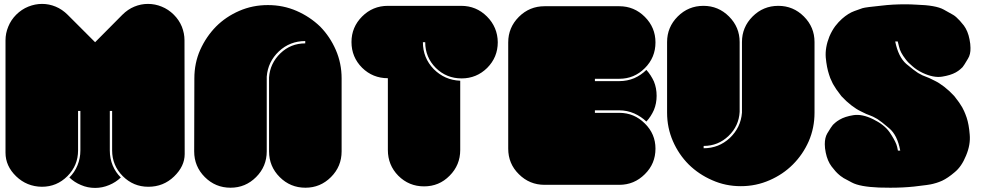

<svg xmlns="http://www.w3.org/2000/svg" viewBox="-20 -966 4963 969"><path d="M912.1 -188.5Q912.1 -127 858.4 -75.2Q804.7 -23.4 728.5 -23.4Q653.3 -23.4 599.6 -77.1Q545.9 -130.9 545.9 -207Q545.9 -273.4 545.9 -406.2Q542 -406.2 534.2 -406.2Q534.2 -339.8 534.2 -207Q534.2 -166 548.8 -130.9Q563.5 -95.7 589.8 -70.3Q564.5 -45.9 531.2 -32.2Q497.1 -17.6 460 -17.6Q421.9 -17.6 388.7 -32.2Q355.5 -45.9 330.1 -70.3Q356.4 -95.7 371.1 -131.8Q385.7 -167 385.7 -207Q385.7 -273.4 385.7 -406.2Q381.8 -406.2 374 -406.2Q374 -339.8 374 -207Q374 -130.9 320.3 -77.1Q266.6 -23.4 191.4 -23.4Q115.2 -24.4 61.5 -76.2Q7.8 -127.9 7.8 -195.3Q7.8 -383.8 7.8 -762.7Q7.8 -797.9 21.5 -831.1Q35.2 -865.2 61.5 -891.6Q88.9 -918.9 123 -932.6Q157.2 -946.3 192.4 -946.3Q227.5 -946.3 260.7 -932.6Q293.9 -918.9 321.3 -891.6Q367.2 -845.7 460 -752.9Q505.9 -798.8 597.7 -891.6Q625 -918.9 658.2 -932.6Q691.4 -946.3 726.6 -946.3Q762.7 -946.3 795.9 -932.6Q830.1 -918.9 857.4 -891.6Q883.8 -865.2 897.5 -832Q911.1 -797.9 911.1 -762.7Q911.1 -571.3 912.1 -188.5Z M960.9 -570.3Q960.9 -647.5 990.2 -713.9Q1020.5 -781.2 1070.3 -832Q1120.1 -881.8 1187.5 -911.1Q1254.9 -940.4 1332 -940.4Q1409.2 -940.4 1476.6 -911.1Q1543.9 -881.8 1595.7 -832Q1645.5 -781.2 1674.8 -713.9Q1704.1 -646.5 1704.1 -570.3Q1704.1 -447.3 1704.1 -202.1Q1704.1 -126 1650.4 -72.3Q1596.7 -18.6 1521.5 -18.6Q1445.3 -18.6 1391.6 -72.3Q1337.9 -126 1337.9 -202.1Q1337.9 -326.2 1337.9 -575.2Q1342.8 -646.5 1395.5 -697.3Q1447.3 -747.1 1520.5 -747.1Q1520.5 -751 1520.5 -758.8Q1443.4 -758.8 1387.7 -707Q1332 -654.3 1326.2 -579.1Q1326.2 -453.1 1326.2 -202.1Q1326.2 -126 1272.5 -72.3Q1218.8 -18.6 1143.6 -18.6Q1067.4 -18.6 1013.7 -72.3Q960 -126 960 -202.1Q960.9 -324.2 960.9 -570.3Z M2492.2 -752.9Q2492.2 -676.8 2438.5 -623Q2384.8 -570.3 2309.6 -570.3Q2233.4 -570.3 2179.7 -623Q2126 -676.8 2126 -752.9Q2122.1 -752.9 2114.3 -752.9Q2114.3 -673.8 2168.9 -617.2Q2224.6 -561.5 2302.7 -558.6Q2302.7 -442.4 2302.7 -209Q2302.7 -132.8 2249 -79.1Q2196.3 -25.4 2120.1 -25.4Q2043.9 -25.4 1990.2 -79.1Q1937.5 -132.8 1937.5 -209Q1937.5 -329.1 1937.5 -571.3Q1861.3 -571.3 1807.6 -624Q1753.9 -677.7 1753.9 -753.9Q1753.9 -829.1 1807.6 -882.8Q1861.3 -936.5 1937.5 -936.5Q2060.5 -936.5 2307.6 -936.5Q2383.8 -936.5 2437.5 -882.8Q2491.2 -829.1 2492.2 -752.9Z M3288.1 -215.8Q3288.1 -139.6 3234.4 -86.9Q3180.7 -33.2 3105.5 -33.2Q2979.5 -33.2 2728.5 -33.2Q2652.3 -33.2 2598.6 -86.9Q2544.9 -139.6 2544.9 -215.8Q2544.9 -394.5 2544.9 -752Q2544.9 -827.1 2598.6 -880.9Q2652.3 -934.6 2728.5 -934.6Q2853.5 -934.6 3105.5 -934.6Q3180.7 -934.6 3234.4 -880.9Q3288.1 -827.1 3288.1 -752Q3288.1 -675.8 3234.4 -622.1Q3180.7 -568.4 3105.5 -568.4Q3064.5 -568.4 2982.4 -568.4Q2982.4 -564.5 2982.4 -556.6Q3023.4 -556.6 3105.5 -556.6Q3145.5 -556.6 3180.7 -571.3Q3215.8 -586.9 3242.2 -613.3Q3265.6 -586.9 3280.3 -554.7Q3293.9 -521.5 3293.9 -482.4Q3293.9 -444.3 3280.3 -411.1Q3265.6 -377.9 3242.2 -352.5Q3215.8 -377.9 3180.7 -393.6Q3144.5 -409.2 3105.5 -409.2Q3064.5 -409.2 2982.4 -409.2Q2982.4 -405.3 2982.4 -396.5Q3023.4 -396.5 3105.5 -396.5Q3180.7 -396.5 3234.4 -342.8Q3288.1 -290 3288.1 -215.8Z M4090.8 -397.5Q4090.8 -320.3 4061.5 -252.9Q4032.2 -186.5 3981.4 -135.7Q3931.6 -85.9 3864.3 -56.6Q3795.9 -26.4 3718.8 -26.4Q3641.6 -26.4 3574.2 -56.6Q3506.8 -85.9 3456.1 -135.7Q3405.3 -186.5 3376 -253.9Q3346.7 -321.3 3346.7 -397.5Q3346.7 -516.6 3346.7 -753.9Q3346.7 -829.1 3400.4 -882.8Q3454.1 -936.5 3530.3 -936.5Q3605.5 -936.5 3659.2 -882.8Q3712.9 -829.1 3712.9 -753.9Q3712.9 -636.7 3712.9 -401.4Q3709 -330.1 3657.2 -280.3Q3604.5 -229.5 3531.2 -229.5Q3531.2 -225.6 3531.2 -217.8Q3607.4 -217.8 3663.1 -269.5Q3718.8 -322.3 3724.6 -397.5Q3724.6 -516.6 3724.6 -753.9Q3724.6 -829.1 3778.3 -882.8Q3832 -936.5 3908.2 -936.5Q3983.4 -936.5 4037.1 -882.8Q4090.8 -829.1 4090.8 -753.9Q4090.8 -634.8 4090.8 -397.5Z M4835.9 -424.8Q4838.9 -418.9 4845.7 -405.3Q4851.6 -392.6 4858.4 -373Q4870.1 -337.9 4874 -287.1Q4878.9 -236.3 4855.5 -180.7Q4833 -125 4797.9 -96.7Q4763.7 -67.4 4734.4 -53.7Q4718.8 -46.9 4706.1 -43Q4694.3 -40 4688.5 -38.1Q4671.9 -33.2 4592.8 -24.4Q4538.1 -18.6 4473.6 -18.6Q4446.3 -18.6 4416 -19.5Q4319.3 -23.4 4279.3 -44.9Q4240.2 -66.4 4237.3 -67.4Q4236.3 -68.4 4230.5 -72.3Q4223.6 -76.2 4214.8 -84Q4197.3 -98.6 4176.8 -126Q4156.2 -153.3 4147.5 -195.3Q4142.6 -218.8 4142.6 -238.3Q4142.6 -271.5 4155.3 -293Q4175.8 -327.1 4183.6 -335.9Q4186.5 -338.9 4195.3 -346.7Q4204.1 -354.5 4217.8 -362.3Q4244.1 -377.9 4287.1 -384.8Q4331.1 -391.6 4386.7 -364.3Q4442.4 -336.9 4468.8 -299.8Q4494.1 -262.7 4503.9 -237.3Q4508.8 -222.7 4509.8 -214.8Q4511.7 -206.1 4511.7 -206.1Q4515.6 -206.1 4523.4 -206.1Q4508.8 -284.2 4467.8 -318.4Q4426.8 -353.5 4408.2 -365.2Q4382.8 -379.9 4370.1 -383.8Q4356.4 -387.7 4324.2 -404.3Q4301.8 -415 4276.4 -434.6Q4251 -454.1 4226.6 -480.5Q4211.9 -499 4201.2 -514.6Q4191.4 -529.3 4186.5 -538.1Q4182.6 -543.9 4176.8 -557.6Q4169.9 -570.3 4164.1 -589.8Q4152.3 -625 4147.5 -675.8Q4143.6 -726.6 4166 -782.2Q4178.7 -811.5 4195.3 -834Q4211.9 -855.5 4229.5 -871.1Q4261.7 -899.4 4292 -910.2Q4323.2 -921.9 4333 -924.8Q4349.6 -929.7 4428.7 -937.5Q4484.4 -944.3 4548.8 -944.3Q4576.2 -944.3 4605.5 -942.4Q4703.1 -939.5 4742.2 -918Q4781.2 -896.5 4784.2 -894.5Q4785.2 -894.5 4791 -890.6Q4797.9 -886.7 4806.6 -878.9Q4823.2 -864.3 4844.7 -836.9Q4865.2 -808.6 4873 -767.6Q4877.9 -744.1 4877.9 -724.6Q4878.9 -691.4 4865.2 -669.9Q4844.7 -634.8 4837.9 -627Q4835 -624 4826.2 -616.2Q4817.4 -608.4 4803.7 -600.6Q4777.3 -585.9 4734.4 -579.1Q4691.4 -572.3 4635.7 -598.6Q4605.5 -613.3 4585 -631.8Q4563.5 -649.4 4549.8 -668Q4523.4 -702.1 4517.6 -729.5Q4510.7 -756.8 4510.7 -756.8Q4506.8 -756.8 4498 -756.8Q4513.7 -678.7 4553.7 -643.6Q4594.7 -609.4 4613.3 -597.7Q4638.7 -583 4652.3 -579.1Q4665 -575.2 4697.3 -558.6Q4719.7 -547.9 4745.1 -528.3Q4770.5 -508.8 4795.9 -481.4Q4809.6 -463.9 4820.3 -449.2Q4830.1 -433.6 4835.9 -424.8Z"/></svg>

Font: Superfatty
Style: Fat
Weight: 400
Version: Version 1.0